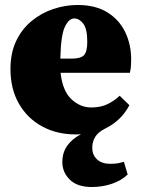

<svg xmlns="http://www.w3.org/2000/svg" viewBox="-20 -523 566 770"><path d="M278 -449Q256 -449 240 -415Q224 -381 222 -288H269Q305 -288 317.5 -302.5Q330 -317 330 -355Q330 -407 314 -428Q298 -449 278 -449ZM230 127Q230 89 249.5 61.5Q269 34 305 15Q299 16 293.5 16Q288 16 282 16Q208 16 149 -16Q90 -48 56 -107Q22 -166 22 -246Q22 -311 45 -359Q68 -407 107 -439Q146 -471 194 -487Q242 -503 291 -503Q363 -503 410.5 -473.5Q458 -444 482 -394.5Q506 -345 506 -284Q506 -268 505 -256.5Q504 -245 501 -231H223Q231 -158 266.5 -125Q302 -92 346 -92Q384 -92 411.5 -105.5Q439 -119 460 -139L499 -101Q466 -39 403 -8Q373 7 361.5 26.5Q350 46 350 69Q350 99 369.5 116.5Q389 134 422 134Q442 134 454.5 131.5Q467 129 477 126L492 177Q467 201 429 214Q391 227 348 227Q290 227 260 197.5Q230 168 230 127Z"/></svg>

Font: Source Serif Pro Black
Style: Regular
Weight: 900
Designer: Frank Grießhammer
Foundry: Adobe Systems Incorporated
Version: Version 3.001;hotconv 1.0.111;makeotfexe 2.5.65597